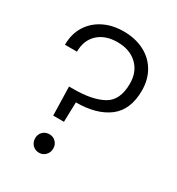

<svg xmlns="http://www.w3.org/2000/svg" viewBox="-171 -816 855 928"><g transform="rotate(30 256.0 -351.5)"><path d="M467 -504Q467 -396 400.5 -345.5Q334 -295 219 -295L216 -185H156L152 -345H178Q281 -345 340.5 -377.5Q400 -410 400 -504Q400 -570 358.5 -609Q317 -648 249 -648Q181 -648 141 -611Q101 -574 101 -510H34Q34 -570 61.5 -614.5Q89 -659 137.5 -683.5Q186 -708 249 -708Q313 -708 362.5 -683Q412 -658 439.5 -611.5Q467 -565 467 -504ZM135 -47Q135 -69 149.5 -83.5Q164 -98 186 -98Q207 -98 221.5 -83.5Q236 -69 236 -47Q236 -25 221.5 -10Q207 5 186 5Q164 5 149.5 -10Q135 -25 135 -47Z"/></g></svg>

Font: Poppins-tnum Light
Style: Regular
Weight: 300
Designer: Ninad Kale (Devanagari), Jonny Pinhorn (Latin)
Foundry: Indian Type Foundry
Version: Version 4.004